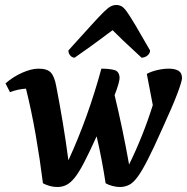

<svg xmlns="http://www.w3.org/2000/svg" viewBox="-20 -737 749 769"><path d="M210 12Q180 12 152 -3Q140 -99 123 -196.5Q106 -294 84 -382Q52 -380 20 -368L2 -403Q33 -430 69.5 -446Q106 -462 134 -462Q169 -462 183.5 -446.5Q198 -431 205 -393Q219 -321 231.5 -246Q244 -171 254 -95Q294 -182 327 -274Q360 -366 386 -462Q418 -462 438 -456.5Q458 -451 459 -425Q459 -418 454.5 -401Q450 -384 439 -356Q472 -219 497 -78Q553 -192 592 -316L568 -441Q586 -451 610.5 -456.5Q635 -462 656 -462Q681 -462 695 -453.5Q709 -445 709 -424Q709 -412 690.5 -362.5Q672 -313 627 -215Q595 -143 572 -98Q549 -53 531.5 -29Q514 -5 497 3.5Q480 12 460 12Q447 12 431 8Q415 4 403 -3Q396 -49 387 -96.5Q378 -144 367 -191Q338 -127 317 -86.5Q296 -46 279 -25Q262 -4 245.5 4Q229 12 210 12ZM446 -717Q457 -717 466.5 -712Q476 -707 488.5 -689.5Q501 -672 523 -635Q545 -598 581 -535Q581 -523 570.5 -514.5Q560 -506 547 -506Q501 -548 475 -573Q449 -598 431 -616Q418 -607 407 -598.5Q396 -590 381 -579Q366 -568 342 -550.5Q318 -533 279 -506Q269 -506 261.5 -514.5Q254 -523 254 -535Q311 -598 344.5 -635Q378 -672 396 -689.5Q414 -707 424.5 -712Q435 -717 446 -717Z"/></svg>

Font: Petrona
Style: Bold Italic
Weight: 700
Italic angle: -9°
Designer: Ringo R. Seeber
Foundry: Ringo R. Seeber
Version: Version 2.001; ttfautohint (v1.8.3)